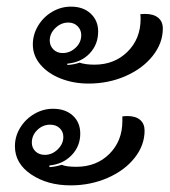

<svg xmlns="http://www.w3.org/2000/svg" viewBox="-20 -581 513 579"><path d="M79 -447Q79 -477 95 -503.5Q111 -530 137.5 -545.5Q164 -561 194 -561Q231 -561 253.5 -540Q276 -519 276 -486Q276 -447 250.5 -420Q225 -393 183 -389V-385Q202 -386 220 -392Q238 -386 265 -386Q325 -386 364.5 -425Q404 -464 404 -524Q404 -535 403 -538Q408 -539 418 -539Q443 -539 457 -527.5Q471 -516 471 -495Q471 -451 440.5 -412.5Q410 -374 358.5 -351.5Q307 -329 247 -329Q202 -329 163.5 -344Q125 -359 102 -386Q79 -413 79 -447ZM225 -475Q225 -491 214 -502Q203 -513 186 -513Q164 -513 147 -496.5Q130 -480 130 -459Q130 -443 141 -432Q152 -421 169 -421Q191 -421 208 -437Q225 -453 225 -475ZM25 -140Q25 -170 41 -196Q57 -222 83.5 -237.5Q110 -253 140 -253Q177 -253 199.5 -232.5Q222 -212 222 -178Q222 -140 196 -113Q170 -86 129 -82V-77Q147 -78 166 -84Q180 -78 210 -78Q271 -78 310 -117Q349 -156 349 -216V-230Q355 -231 365 -231Q389 -231 402.5 -219.5Q416 -208 416 -187Q416 -143 386 -105Q356 -67 304.5 -44.5Q253 -22 193 -22Q123 -22 74 -55Q25 -88 25 -140ZM171 -168Q171 -184 160 -194.5Q149 -205 131 -205Q109 -205 92.5 -189Q76 -173 76 -151Q76 -135 87 -124.5Q98 -114 115 -114Q137 -114 154 -130.5Q171 -147 171 -168Z"/></svg>

Font: K2D Light
Style: Italic
Weight: 300
Italic angle: -10°
Designer: Katatrad Aksorn Co.,Ltd.
Foundry: Cadson Demak Co.,Ltd.
Version: Version 1.000; ttfautohint (v1.6)